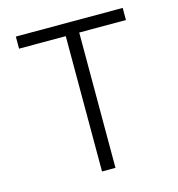

<svg xmlns="http://www.w3.org/2000/svg" viewBox="-108 -821 848 915"><g transform="rotate(-15 316.0 -363.5)"><path d="M52.6 -667.6H283V0H349.4V-667.6H579.9V-727.3H52.6Z"/></g></svg>

Font: Karasuma Gothic
Style: Light
Weight: 300
Designer: Rasmus Andersson / Ryoko Nishizuka
Foundry: rsms
Version: Version 1.00